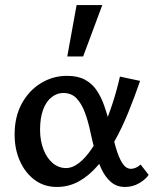

<svg xmlns="http://www.w3.org/2000/svg" viewBox="-20 -731 611 762"><path d="M206 11Q155 11 117.5 -17Q80 -45 59 -92Q38 -139 38 -197Q38 -268 66.5 -320Q95 -372 142.5 -401Q190 -430 246 -430Q289 -430 317.5 -414.5Q346 -399 364 -372Q382 -345 394 -310.5Q406 -276 415 -239Q428 -186 439.5 -146Q451 -106 465.5 -83.5Q480 -61 500 -61Q509 -61 519.5 -65.5Q530 -70 538 -78L570 -37Q558 -19 532.5 -4Q507 11 476 11Q443 11 420 -9Q397 -29 382 -61.5Q367 -94 357 -131.5Q347 -169 339 -206Q330 -250 316.5 -285.5Q303 -321 283 -341.5Q263 -362 231 -362Q206 -362 184.5 -345Q163 -328 151 -295.5Q139 -263 139 -216Q139 -173 152.5 -138Q166 -103 189.5 -83.5Q213 -64 242 -64Q268 -64 294 -84.5Q320 -105 344 -140.5Q368 -176 389 -222.5Q410 -269 427 -321.5Q444 -374 456 -427L536 -410Q514 -346 489 -284.5Q464 -223 434 -169.5Q404 -116 369 -75Q334 -34 293.5 -11.5Q253 11 206 11ZM247 -507 284 -711H386L310 -507Z"/></svg>

Font: Ysabeau Office SemiBold
Style: Regular
Weight: 600
Designer: Christian Thalmann (Catharsis Fonts)
Version: Version 2.001;gftools[0.9.30]; featfreeze: tnum,lnum,ss02